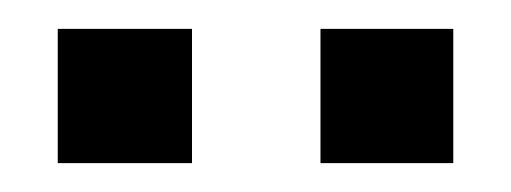

<svg xmlns="http://www.w3.org/2000/svg" viewBox="-20 -736 354 133"><path d="M113 -716V-623H20V-716ZM294 -716V-623H202V-716Z"/></svg>

Font: Telex
Style: Regular
Weight: 400
Designer: Andres Torresi
Foundry: Andres Torresi
Version: Version 1.100